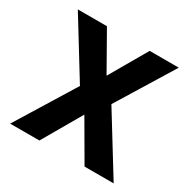

<svg xmlns="http://www.w3.org/2000/svg" viewBox="-126 -646 755 764"><g transform="rotate(30 252.0 -264.0)"><path d="M350.6 -528.3H484.4L324.7 -268.6L490.2 0H356.4L252.4 -178.7L148.9 0H14.6L180.2 -268.6L20.5 -528.3H154.3L251.5 -356.9Z"/></g></svg>

Font: Heebo Medium
Style: Regular
Weight: 500
Designer: Oded Ezer
Foundry: Meir Sadan
Version: Version 2.001; ttfautohint (v1.5.14-ce02) -l 8 -r 50 -G 200 